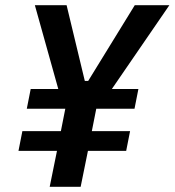

<svg xmlns="http://www.w3.org/2000/svg" viewBox="-20 -718 671 738"><path d="M318 -138 290 0H171L199 -138H51L66 -214H214L231 -300H83L98 -376H204L114 -698H236L306 -407H319L498 -698H631L410 -376H512L497 -300H350L333 -214H480L465 -138Z"/></svg>

Font: IBM Plex Sans Cond SmBld
Style: Italic
Weight: 600
Width: 3
Italic angle: -11°
Designer: Mike Abbink, Paul van der Laan, Pieter van Rosmalen
Foundry: Bold Monday
Version: Version 1.3